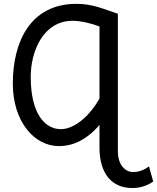

<svg xmlns="http://www.w3.org/2000/svg" viewBox="-20 -745 814 995"><path d="M590.8 -673.8C515.1 -698.7 460.4 -725.1 376 -725.1C136.2 -725.1 46.4 -526.4 46.4 -312.5C46.4 -115.2 157.2 12.2 285.6 12.2C349.6 12.2 423.3 -13.2 495.6 -97.7V19.5C495.6 155.8 560.1 229.5 666.5 229.5C705.6 229.5 747.1 216.3 773.9 195.3L752 117.2C724.6 137.7 698.2 146.5 668.9 146.5C632.8 146.5 590.8 113.8 590.8 39.1ZM495.6 -234.4C438 -132.8 358.9 -75.7 295.4 -75.7C210.4 -75.7 139.2 -159.2 139.2 -346.7C139.2 -478.5 203.6 -637.2 356.4 -637.2C397.9 -637.2 453.6 -624 495.6 -607.9Z"/></svg>

Font: Andika
Style: Regular
Weight: 400
Designer: Victor Gaultney, Annie Olsen, Julie Remington, Don Collingsworth, Eric Hays
Foundry: SIL International
Version: Version 1.000